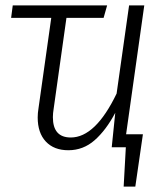

<svg xmlns="http://www.w3.org/2000/svg" viewBox="-20 -543 614 708"><path d="M445 -48H507L479 145H436L444 0H392L405 -127Q371 -63 329 -26Q287 11 232 11Q179 11 149 -21Q119 -53 119 -110Q119 -126 122 -144L169 -477H21L27 -523H375L362 -477H225L178 -143Q175 -125 175 -111Q175 -36 241 -36Q332 -36 410 -198L456 -523H512Z"/></svg>

Font: Fira Sans Condensed Light
Style: Italic
Weight: 300
Width: 3
Italic angle: -8°
Designer: Carrois Corporate & Edenspiekermann AG
Foundry: Carrois Corporate GbR & Edenspiekermann AG
Version: Version 4.203